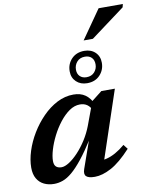

<svg xmlns="http://www.w3.org/2000/svg" viewBox="-99 -997 880 1085"><g transform="rotate(-10 341.0 -455.0)"><path d="M304.5 -42 363 -208H367Q324 -140 289.8 -97Q255.5 -54 227.2 -30.2Q199 -6.5 173.8 2.5Q148.5 11.5 123.5 11.5Q91 11.5 65.8 -0.8Q40.5 -13 25.8 -38Q11 -63 11 -101Q11 -145.5 27 -195.8Q43 -246 72 -294Q101 -342 139.5 -381.2Q178 -420.5 223.2 -443.8Q268.5 -467 317 -467Q357.5 -467 384.5 -448.2Q411.5 -429.5 429.5 -390L411 -358.5Q402 -381.5 385 -393.5Q368 -405.5 343.5 -405.5Q312 -405.5 282.2 -384.8Q252.5 -364 226.2 -330.2Q200 -296.5 180.2 -257.2Q160.5 -218 149.5 -181Q138.5 -144 138.5 -117Q138.5 -94.5 149.5 -84.2Q160.5 -74 181 -74Q199.5 -74 225 -90.2Q250.5 -106.5 277.2 -135Q304 -163.5 327.5 -200.2Q351 -237 366.5 -277.5L416.5 -412L476.5 -459H554L412.5 -36.5L391.5 -72.5Q415 -71.5 440 -77.8Q465 -84 491.5 -98.8Q518 -113.5 546.5 -137.5L566.5 -112Q503.5 -43.5 451.8 -15.8Q400 12 357 12Q320.5 12 307.5 -0.8Q294.5 -13.5 304.5 -42ZM420.5 -699.5Q459 -699.5 483 -676.5Q507 -653.5 507 -616.5Q507 -575 479.5 -545.8Q452 -516.5 406 -516.5Q368 -516.5 343.8 -539.5Q319.5 -562.5 319.5 -599.5Q319.5 -641.5 347.2 -670.5Q375 -699.5 420.5 -699.5ZM408 -550.5Q437 -550.5 453.8 -569.2Q470.5 -588 470.5 -613.5Q470.5 -638.5 456.5 -652.5Q442.5 -666.5 418.5 -666.5Q389.5 -666.5 372.8 -647.8Q356 -629 356 -602.5Q356 -578.5 370.2 -564.5Q384.5 -550.5 408 -550.5ZM427.5 -758 542.5 -922.5H681.5L677 -904L480.5 -758Z"/></g></svg>

Font: Newsreader SemiBold
Style: Italic
Weight: 600
Italic angle: -17°
Designer: Hugues Gentile
Foundry: Production Type
Version: Version 1.003